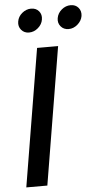

<svg xmlns="http://www.w3.org/2000/svg" viewBox="-62 -975 528 1012"><g transform="rotate(-5 202.5 -468.5)"><path d="M267.1 -727.5 146.5 0H35.2L155.8 -727.5ZM330.6 -812Q304.2 -812 288.8 -830.6Q273.4 -849.1 277.8 -874.5Q282.2 -900.4 303.7 -918.5Q325.2 -936.5 351.6 -936.5Q377.4 -936.5 392.6 -918.5Q407.7 -900.4 403.8 -874.5Q399.4 -849.1 377.9 -830.6Q356.4 -812 330.6 -812ZM121.1 -812Q95.2 -812 79.8 -830.6Q64.5 -849.1 68.8 -874.5Q72.8 -900.4 94.5 -918.5Q116.2 -936.5 142.1 -936.5Q168.5 -936.5 183.6 -918.5Q198.7 -900.4 194.3 -874.5Q190.4 -849.1 168.9 -830.6Q147.5 -812 121.1 -812Z"/></g></svg>

Font: Inter Medium
Style: Italic
Weight: 500
Italic angle: -9.3988°
Designer: Rasmus Andersson
Foundry: rsms
Version: Version 4.001;git-66647c0bb